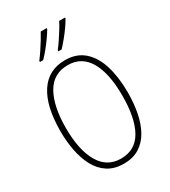

<svg xmlns="http://www.w3.org/2000/svg" viewBox="-228 -1062 1047 1182"><g transform="rotate(-30 295.5 -470.5)"><path d="M535 -358Q535 -282 522 -215.5Q509 -149 481 -98.5Q453 -48 407.5 -19Q362 10 296 10Q230 10 184 -19.5Q138 -49 110 -100.5Q82 -152 69 -218.5Q56 -285 56 -358Q56 -535 118 -629.5Q180 -724 298 -724Q380 -724 432.5 -677.5Q485 -631 510 -548.5Q535 -466 535 -358ZM95 -358Q95 -203 146 -114.5Q197 -26 296 -26Q398 -26 447 -112.5Q496 -199 496 -358Q496 -517 446 -603Q396 -689 298 -689Q195 -689 145 -601Q95 -513 95 -358ZM430 -944Q420 -925 400 -896.5Q380 -868 356.5 -839.5Q333 -811 314 -791H291V-799Q308 -820 327 -848.5Q346 -877 363 -904.5Q380 -932 389 -951H430ZM300 -944Q289 -925 269.5 -897Q250 -869 226.5 -840Q203 -811 183 -791H160V-799Q177 -821 196 -849.5Q215 -878 231.5 -905Q248 -932 258 -951H300Z"/></g></svg>

Font: Noto Sans Telugu Condensed ExtraLight
Style: Regular
Weight: 200
Width: 3
Designer: Jelle Bosma - Monotype Design Team
Foundry: Monotype Imaging Inc.
Version: Version 2.005; ttfautohint (v1.8.4.7-5d5b)